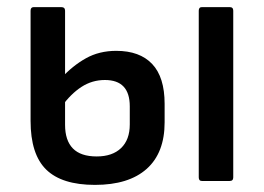

<svg xmlns="http://www.w3.org/2000/svg" viewBox="-20 -509 742 540"><path d="M247 11Q154 11 110 -32Q66 -75 66 -169V-479Q66 -489 75 -489H152Q163 -489 163 -479V-158Q163 -114 185 -91.5Q207 -69 252 -69Q296 -69 320.5 -92.5Q345 -116 345 -159V-210Q345 -247 327.5 -265.5Q310 -284 275 -284Q239 -284 209 -264.5Q179 -245 153 -209L152 -289Q184 -324 221.5 -345Q259 -366 307 -366Q373 -366 408 -329Q443 -292 443 -217V-165Q443 -79 392.5 -34Q342 11 247 11ZM548 0Q539 0 539 -10V-479Q539 -489 548 -489H626Q636 -489 636 -479V-10Q636 0 626 0Z"/></svg>

Font: Sofia Sans Semi Condensed SemiBold
Style: Regular
Weight: 600
Designer: Botio Nikoltchev, Ani Petrova
Foundry: lettersoup
Version: Version 4.100